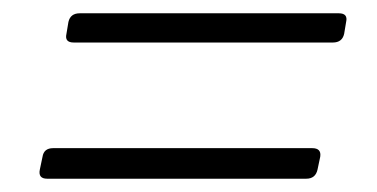

<svg xmlns="http://www.w3.org/2000/svg" viewBox="-20 -395 568 289"><path d="M83 -362Q86 -375 100 -375H490Q504 -375 501 -362L498 -344Q495 -331 481 -331H91Q77 -331 80 -344ZM44 -159Q46 -172 60 -172H450Q464 -172 462 -159L458 -140Q455 -126 441 -126H51Q37 -126 40 -140Z"/></svg>

Font: Young Serif Light
Style: Italic
Weight: 300
Italic angle: -10.979°
Designer: Bastien Sozeau
Foundry: NBR — Bastien Sozeau
Version: Version 5.001